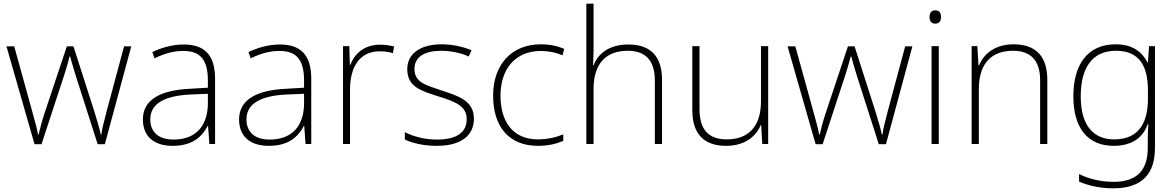

<svg xmlns="http://www.w3.org/2000/svg" viewBox="-20 -780 6366 1040"><path d="M390 -371 509 1H548L691 -529H652L557 -175C542 -117 533 -83 529 -51H526C519 -84 507 -123 492 -173L378 -529H342L223 -172C204 -115 197 -83 189 -51H186C180 -84 172 -115 155 -175L57 -529H15L167 1H205L327 -371C339 -407 348 -440 357 -474H360C369 -440 378 -410 390 -371Z M975 -539C914 -539 856 -522 805 -498L817 -464C872 -491 920 -504 974 -504C1062 -504 1106 -459 1106 -345V-305L1006 -299C845 -291 754 -238 754 -133C754 -44 811 10 915 10C1020 10 1073 -37 1105 -98H1107L1114 0H1145V-353C1145 -482 1088 -539 975 -539ZM1010 -268 1106 -272V-219C1105 -101 1044 -24 919 -24C840 -24 794 -64 794 -133C794 -221 874 -261 1010 -268Z M1496 -539C1435 -539 1377 -522 1326 -498L1338 -464C1393 -491 1441 -504 1495 -504C1583 -504 1627 -459 1627 -345V-305L1527 -299C1366 -291 1275 -238 1275 -133C1275 -44 1332 10 1436 10C1541 10 1594 -37 1626 -98H1628L1635 0H1666V-353C1666 -482 1609 -539 1496 -539ZM1531 -268 1627 -272V-219C1626 -101 1565 -24 1440 -24C1361 -24 1315 -64 1315 -133C1315 -221 1395 -261 1531 -268Z M2038 -538C1955 -538 1900 -490 1878 -429H1875L1872 -530H1838V0H1876V-295C1876 -421 1931 -502 2036 -502C2064 -502 2085 -499 2108 -492L2115 -528C2092 -534 2067 -538 2038 -538Z M2547 -137C2547 -235 2463 -260 2372 -290C2287 -319 2225 -333 2225 -407C2225 -472 2280 -505 2371 -505C2423 -505 2481 -492 2519 -474L2534 -508C2490 -526 2435 -540 2372 -540C2258 -540 2186 -490 2186 -406C2186 -310 2258 -289 2354 -258C2445 -230 2508 -206 2508 -135C2508 -67 2460 -24 2346 -24C2284 -24 2223 -39 2173 -64V-24C2211 -6 2272 10 2345 10C2477 10 2547 -45 2547 -137Z M2895 10C2951 10 2997 -2 3031 -17V-52C2992 -36 2944 -25 2894 -25C2753 -25 2691 -127 2691 -262C2691 -407 2772 -504 2909 -504C2947 -504 2988 -497 3027 -480L3036 -515C3000 -531 2959 -540 2909 -540C2751 -540 2651 -430 2651 -262C2651 -100 2731 10 2895 10Z M3195 -504V-760H3156V0H3195V-297C3195 -437 3264 -505 3380 -505C3474 -505 3527 -455 3527 -345V0H3566V-347C3566 -479 3500 -539 3383 -539C3279 -539 3218 -488 3195 -426H3192C3193 -454 3195 -475 3195 -504Z M4141 -530H4102V-232C4102 -92 4032 -25 3916 -25C3821 -25 3769 -76 3769 -187V-530H3730V-183C3730 -55 3793 10 3913 10C4017 10 4076 -43 4101 -103H4103L4109 0H4141Z M4621 -371 4740 1H4779L4922 -529H4883L4788 -175C4773 -117 4764 -83 4760 -51H4757C4750 -84 4738 -123 4723 -173L4609 -529H4573L4454 -172C4435 -115 4428 -83 4420 -51H4417C4411 -84 4403 -115 4386 -175L4288 -529H4246L4398 1H4436L4558 -371C4570 -407 4579 -440 4588 -474H4591C4600 -440 4609 -410 4621 -371Z M5045 -724C5024 -724 5015 -709 5015 -688C5015 -667 5024 -652 5045 -652C5070 -652 5077 -667 5077 -688C5077 -709 5070 -724 5045 -724ZM5065 -530H5026V0H5065Z M5470 -540C5367 -540 5308 -486 5283 -426H5280L5274 -530H5243V0H5282V-297C5282 -437 5351 -505 5467 -505C5561 -505 5614 -455 5614 -345V0H5653V-347C5653 -479 5587 -540 5470 -540Z M6023 -540C5872 -540 5794 -432 5794 -258C5794 -83 5875 10 6012 10C6106 10 6170 -30 6197 -108H6200C6198 -74 6197 -49 6197 -15V23C6197 134 6145 205 6013 205C5938 205 5874 187 5825 163V204C5874 224 5932 240 6012 240C6173 240 6236 154 6236 22V-530H6204L6198 -443H6195C6165 -500 6114 -540 6023 -540ZM6025 -505C6155 -505 6198 -418 6198 -289V-246C6198 -132 6161 -25 6015 -25C5898 -25 5834 -106 5834 -258C5834 -413 5896 -505 6025 -505Z"/></svg>

Font: Noto Sans Telugu ExtraLight
Style: Regular
Weight: 200
Designer: Jelle Bosma - Monotype Design Team
Foundry: Monotype Imaging Inc.
Version: Version 2.005